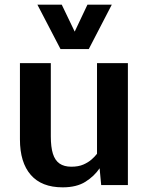

<svg xmlns="http://www.w3.org/2000/svg" viewBox="-20 -802 646 832"><path d="M251.5 9.8Q160.2 9.8 113.3 -44.2Q66.4 -98.1 66.4 -198.2V-528.3H200.2V-210.9Q200.2 -165 209.2 -136Q218.3 -106.9 238 -93.3Q257.8 -79.6 289.1 -79.6Q319.8 -79.6 341.1 -88.9Q362.3 -98.1 377 -111.1Q391.6 -124 400.4 -135.7V-528.3H534.2V0H418.5L411.6 -72.8Q388.7 -38.6 350.3 -14.4Q312 9.8 251.5 9.8ZM242.2 -589.4 142.1 -781.7H247.6L303.7 -665L358.9 -781.7H464.4L364.7 -589.4Z"/></svg>

Font: Comme SemiBold
Style: Regular
Weight: 600
Version: Version 1.000;gftools[0.9.27]